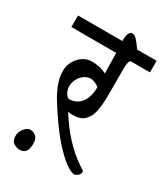

<svg xmlns="http://www.w3.org/2000/svg" viewBox="-209 -768 867 992"><g transform="rotate(30 224.5 -272.0)"><path d="M254.4 -617.2Q254.4 -677.7 280.3 -677.7Q292.5 -677.7 305.2 -665.3Q317.9 -652.8 342.8 -617.2H459V-548.3H347.7Q338.4 -548.3 335 -534.9Q331.5 -521.5 331.5 -494.6V-340.3Q331.5 -280.8 323.2 -241.7Q314.9 -202.6 291.7 -180.4Q268.6 -158.2 225.1 -158.2Q205.6 -158.2 194.8 -160.6Q238.3 -90.8 286.6 -38.8Q335 13.2 384.8 46.4L407.2 61.5Q411.6 63 413.3 65.7Q415 68.4 415 74.7Q415 81.5 409.4 88.4Q403.8 95.2 396.2 99.6Q388.7 104 383.8 104Q365.7 104 335.4 83.3Q305.2 62.5 266.4 21.7Q227.5 -19 186.5 -75.7Q142.6 -137.2 116.7 -180.2Q90.8 -223.1 78.1 -259.5Q65.4 -295.9 65.4 -331.1Q65.4 -362.8 80.6 -389.4Q95.7 -416 120.1 -431.6Q144.5 -447.3 171.9 -447.3Q197.3 -447.3 220.5 -441.7Q243.7 -436 260.3 -426.8Q260.3 -434.1 259.3 -455.6Q257.8 -527.3 257.8 -548.3H-9.8V-617.2ZM211.4 -367.7Q192.4 -367.7 174.1 -355.5Q155.8 -343.3 144.5 -322Q133.3 -300.8 133.3 -275.9Q133.3 -263.7 138.4 -250.5Q143.6 -237.3 151.4 -228.5Q159.2 -219.7 167 -219.7Q192.9 -219.7 214.4 -233.2Q235.8 -246.6 249 -275.1Q262.2 -303.7 262.2 -346.7Q250 -356.4 235.4 -362.1Q220.7 -367.7 211.4 -367.7ZM76.2 134.8Q55.7 134.8 38.6 123.3Q21.5 111.8 21.5 82Q21.5 66.9 29.3 51.8Q37.1 36.6 49.1 26.9Q61 17.1 72.3 17.1Q92.3 17.1 106.9 30Q121.6 43 121.6 73.7Q121.6 134.8 76.2 134.8Z"/></g></svg>

Font: Dekko
Style: Regular
Weight: 400
Designer: Multiple
Foundry: Sorkin Type
Version: Version 2.001